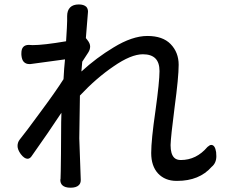

<svg xmlns="http://www.w3.org/2000/svg" viewBox="-20 -789 1040 881"><path d="M793 41Q792 41 790 41Q737.3 41 705.1 6.8Q673.8 -27.3 673.8 -86.9Q673.8 -146.5 693.4 -281.2Q711.9 -415 711.9 -462.9Q711.9 -502 692.9 -521Q673.8 -540 635.7 -540Q581.1 -540 501 -484.4Q421.9 -430.7 346.7 -350.6L343.8 -154.3Q350.6 36.1 350.6 37.1Q350.6 51.8 341.8 60.5Q330.1 72.3 303.7 72.3Q277.3 72.3 265.6 60.5Q256.8 51.8 256.8 36.1Q256.8 33.2 257.8 31.2Q258.8 17.6 259.8 -83L260.7 -228.5L261.7 -264.6V-271.5Q201.2 -179.7 127 -75.2Q118.2 -60.5 106.4 -60.5Q91.8 -60.5 75.2 -82Q60.5 -102.5 60.5 -119.1Q60.5 -135.7 70.3 -148.4Q96.7 -180.7 166 -275.4Q236.3 -370.1 271.5 -425.8L274.4 -473.6L278.3 -516.6L120.1 -495.1Q116.2 -495.1 113.3 -495.1Q99.6 -495.1 89.8 -504.4Q80.1 -513.7 78.1 -537.1Q78.1 -541 78.1 -544.9Q78.1 -564.5 86.9 -573.7Q95.7 -583 112.3 -583Q120.1 -582 129.9 -582Q179.7 -582 283.2 -599.6Q288.1 -674.8 288.1 -692.9Q288.1 -710.9 288.1 -714.8Q288.1 -741.2 301.8 -754.9Q315.4 -768.6 341.8 -768.6Q364.3 -768.6 376 -757.8Q383.8 -749 383.8 -735.4Q383.8 -733.4 374 -614.3L380.9 -605.5Q393.6 -589.8 393.6 -575.7Q393.6 -561.5 384.8 -547.9L357.4 -505.9L353.5 -460.9Q422.9 -524.4 501 -571.3Q586.9 -624 656.2 -624Q726.6 -624 762.7 -586.9Q799.8 -548.8 799.8 -491.7Q799.8 -434.6 781.2 -296.9Q763.7 -162.1 762.7 -123Q762.7 -82 779.3 -65.4Q790 -54.7 809.6 -54.7Q880.9 -54.7 931.6 -114.3Q931.6 -115.2 932.6 -115.2Q942.4 -124 949.2 -124Q966.8 -124 971.7 -90.8Q972.7 -81.1 972.7 -72.3Q972.7 -41 951.2 -23.4Q894.5 41 793 41Z"/></svg>

Font: TaiwanPearl
Style: Regular
Weight: 400
Version: Version 2.102